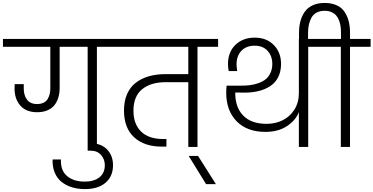

<svg xmlns="http://www.w3.org/2000/svg" viewBox="-49 -1007 2560 1316"><path d="M551.8 0V-686H359.9V-403.8Q359.9 -369.1 351.3 -339.8Q342.8 -310.5 325 -287.4Q307.1 -264.2 276.6 -251Q246.1 -237.8 206.1 -237.8Q130.4 -237.8 90.6 -283Q50.8 -328.1 50.8 -399.9Q50.8 -420.4 51.8 -430.2H113.8V-398.9Q113.8 -355 135.7 -324.5Q157.7 -293.9 205.1 -293.9Q231 -293.9 249.5 -303Q268.1 -312 277.6 -328.1Q287.1 -344.2 291.5 -362.3Q295.9 -380.4 295.9 -401.9V-686H-28.8V-740.2H755.9V-686H615.2V0Z M532.7 289.1Q485.8 289.1 445.8 277.1Q405.8 265.1 374.8 241.2Q343.8 217.3 326.7 177.5Q309.6 137.7 311.5 85.9H368.7Q365.2 161.6 410.9 199.7Q456.5 237.8 531.7 237.8Q595.2 237.8 632.3 208.5Q669.4 179.2 669.4 125Q669.4 84.5 643.6 55.2Q617.7 25.9 572.8 25.9H551.8V-24.9H572.8Q644.5 -24.9 685.1 17.6Q725.6 60.1 725.6 125Q725.6 202.1 674.3 245.6Q623 289.1 532.7 289.1Z M697.8 -686V-740.2H1445.8V-686H1304.7V0H1241.7V-443.8H1088.4Q983.9 -443.8 924.8 -395Q865.7 -346.2 865.7 -249Q865.7 -156.2 918.2 -105.2Q970.7 -54.2 1068.4 -54.2H1091.8V-2H1060.5Q939.9 -2 870.4 -65.9Q800.8 -129.9 800.8 -250Q800.8 -313.5 821.8 -361.6Q842.8 -409.7 881.1 -439.5Q919.4 -469.2 970.9 -484.1Q1022.5 -499 1086.4 -499H1241.7V-686Z M1363.3 254.9 1244.6 62H1308.6L1430.7 254.9Z M1999.5 0V-238.8Q1978.5 -183.1 1918.7 -143.1Q1858.9 -103 1770.5 -103Q1644.5 -103 1573 -175.8Q1501.5 -248.5 1501.5 -373Q1501.5 -395.5 1504.4 -419.9H1605.5Q1638.2 -419.9 1666.5 -423.6Q1694.8 -427.2 1723.4 -437.5Q1752 -447.8 1772 -463.9Q1792 -480 1804.7 -507.1Q1817.4 -534.2 1817.4 -569.8Q1817.4 -623 1785.2 -658.4Q1752.9 -693.8 1697.3 -693.8Q1638.7 -693.8 1605.5 -658.7Q1572.3 -623.5 1572.3 -564.9Q1572.3 -554.2 1576.7 -520H1518.6Q1513.7 -545.4 1513.7 -567.9Q1513.7 -650.4 1564.7 -699.7Q1615.7 -749 1697.3 -749Q1778.3 -749 1827.9 -698.2Q1877.4 -647.5 1877.4 -568.8Q1877.4 -517.6 1858.2 -479Q1838.9 -440.4 1804.2 -417.5Q1769.5 -394.5 1725.1 -383.3Q1680.7 -372.1 1626.5 -372.1Q1579.6 -372.1 1563.5 -373Q1562 -273.9 1616.9 -216.1Q1671.9 -158.2 1778.3 -158.2Q1838.9 -158.2 1888.7 -182.9Q1938.5 -207.5 1969 -256.1Q1999.5 -304.7 1999.5 -368.2V-740.2H2204.6V-686H2063.5V0Z M2000.5 -724.1V-780.8Q2000.5 -825.2 2010 -861.3Q2019.5 -897.5 2039.8 -926.3Q2060.1 -955.1 2094.7 -970.9Q2129.4 -986.8 2176.3 -986.8Q2223.6 -986.8 2258.3 -970.9Q2293 -955.1 2312.5 -926Q2332 -897 2341.1 -861.1Q2350.1 -825.2 2350.1 -780.8V-740.2H2491.2V-686H2350.1V0H2287.1V-686H2146.5V-740.2H2288.1V-783.2Q2288.1 -807.1 2285.2 -827.9Q2282.2 -848.6 2274.4 -868.4Q2266.6 -888.2 2254.2 -902.1Q2241.7 -916 2221.9 -924.6Q2202.1 -933.1 2176.3 -933.1Q2144.5 -933.1 2121.3 -920.7Q2098.1 -908.2 2085.9 -886Q2073.7 -863.8 2068.1 -838.6Q2062.5 -813.5 2062.5 -783.2V-724.1Z"/></svg>

Font: SVN-Poppins Light
Style: Regular
Weight: 300
Designer: Ninad Kale (Devanagari), Jonny Pinhorn (Latin)
Foundry: Indian Type Foundry
Version: Version 3.002 2017